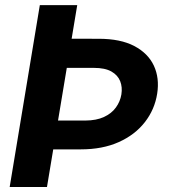

<svg xmlns="http://www.w3.org/2000/svg" viewBox="-20 -748 709 768"><path d="M139.3 -727.5H288.9L167.9 0H18.7ZM185.6 -593.1 374.7 -592.9Q462 -592.9 517.1 -563.9Q572.2 -534.9 595.4 -485.4Q618.5 -435.8 608.7 -373.3Q598.8 -309.9 559.4 -259.4Q520.1 -208.8 455.2 -179.7Q390.3 -150.5 302.5 -150.5H113.2L131.9 -265.8H321.3Q366 -266.1 396.1 -280.2Q426.3 -294.2 443.5 -317.9Q460.7 -341.6 465.5 -370Q470.2 -399.3 460.7 -423.3Q451.2 -447.4 425.6 -462Q399.9 -476.5 355.4 -476.5H166.9Z"/></svg>

Font: Inter Variable
Style: Italic
Weight: 400
Italic angle: -9.39999°
Designer: Rasmus Andersson
Foundry: rsms
Version: Version 4.001;git-9221beed3